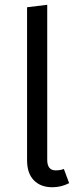

<svg xmlns="http://www.w3.org/2000/svg" viewBox="-20 -768 331 800"><path d="M198.2 12.2Q149.4 12.2 121.1 -16.8Q92.8 -45.9 92.8 -100.1V-737.8L176.8 -748V-102.1Q176.8 -58.1 211.9 -58.1Q231.4 -58.1 246.1 -64L268.1 -4.9Q234.9 12.2 198.2 12.2Z"/></svg>

Font: Fira Sans Book
Style: Regular
Weight: 350
Designer: Carrois Corporate & Edenspiekermann AG
Foundry: Carrois Corporate GbR & Edenspiekermann AG
Version: Version 4.203;PS 004.203;hotconv 1.0.88;makeotf.lib2.5.64775